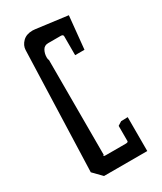

<svg xmlns="http://www.w3.org/2000/svg" viewBox="-177 -775 689 819"><g transform="rotate(-30 167.0 -365.0)"><path d="M296 -20H83L42 -62L62 -653Q63 -675 80.5 -692.5Q98 -710 129 -710L142 -709L296 -689L280 -528H234V-621Q234 -630 222 -630H160Q141 -630 132.5 -614.5Q124 -599 124 -580Q124 -569 127 -567V-99Q124 -98 124 -96Q124 -93 133 -93H232Q244 -93 244 -99V-174L263 -186L296 -187Z"/></g></svg>

Font: Bahiana
Style: Regular
Weight: 400
Designer: Pablo Cosgaya & Dani Raskovsky
Foundry: Pablo Cosgaya & Dani Raskovsky
Version: Version 1.005